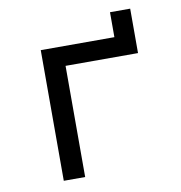

<svg xmlns="http://www.w3.org/2000/svg" viewBox="-75 -725 751 796"><g transform="rotate(-10 300.0 -327.5)"><path d="M220 0V-468H525V-655H440V-550H130V0Z"/></g></svg>

Font: Tekne LDO
Style: Regular
Weight: 400
Monospace: yes
Designer: Alessio Laiso, Mario Rullo, Paolo Rosset
Foundry: Alessio Laiso
Version: Version 1.000;hotconv 1.0.109;makeotfexe 2.5.65596